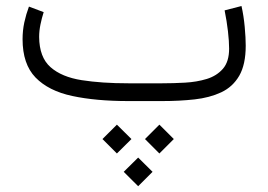

<svg xmlns="http://www.w3.org/2000/svg" viewBox="-20 -339 900 644"><path d="M514.6 79.1 563 127.4 514.6 175.8 466.3 127.4ZM372.1 79.1 420.9 127.4 372.1 175.8 323.7 127.4ZM443.4 189.5 491.7 237.3 443.4 285.6 395 237.3ZM523.9 0H410.2Q301.8 0 222.2 -17.1Q142.6 -34.2 99.1 -79.1Q55.7 -124 55.7 -207.5Q55.7 -236.3 61.5 -263.7Q67.4 -291 77.1 -316.9L126.5 -298.3Q120.1 -278.3 115.7 -256.8Q111.3 -235.4 111.3 -215.3Q111.8 -147 149.4 -113.8Q187 -80.6 254.2 -70.1Q321.3 -59.6 410.2 -59.6H524.4Q561.5 -59.6 600.8 -61.8Q640.1 -64 673.6 -74.2Q707 -84.5 727.8 -108.4Q748.5 -132.3 748.5 -175.8Q748.5 -200.2 744.6 -234.1Q740.7 -268.1 733.4 -304.2L790 -318.8Q797.4 -286.1 800.8 -249Q804.2 -211.9 804.2 -186Q804.2 -122.6 782.5 -85Q760.7 -47.4 721.9 -29.3Q683.1 -11.2 632.6 -5.6Q582 0 523.9 0Z"/></svg>

Font: Vazirmatn FD NL ExtraLight
Style: Regular
Weight: 200
Designer: Saber Rastikerdar
Foundry: Saber Rastikerdar
Version: Version 33.003